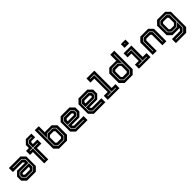

<svg xmlns="http://www.w3.org/2000/svg" viewBox="473 -2661 4772 4772"><g transform="rotate(-45 2859.0 -275.0)"><path d="M158 0 55 -103V-245.5L158 -348.5H430V-368L399.5 -398.5H62V-540H468.5L571.5 -437V-103L468.5 0ZM197.5 -77 133.5 -140V-215.5L191.5 -273.5H499.5V-145L430.5 -77ZM192.5 -63H435.5L513.5 -141V-403L439.5 -477H129.5V-463H434.5L499.5 -399V-287.5H187.5L119.5 -220.5V-136ZM227 -141.5H399.5L430 -172V-212H217L196 -191V-172Z M765 0V-399H664V-540H765V-647L868 -750H1063V-618.5H928.5L906.5 -596V-540H1063V-399H906.5V0ZM828.5 -61H842.5V-463H1003V-477H842.5V-616L904.5 -678H1003V-692H898.5L828.5 -622V-477H728V-463H828.5Z M1284 0 1180.5 -103V-750H1322V-530.5L1332 -540H1565L1668.5 -437V-103L1565 0ZM1326.5 -75 1257.5 -143V-380L1344.5 -466H1530L1589 -408V-143L1520 -75ZM1352.5 -141.5H1496.5L1527 -172V-368L1496.5 -399H1362L1322 -358.5V-172ZM1321.5 -61H1525L1603 -139V-412L1535 -480H1339.5L1257.5 -398V-688H1243.5V-139Z M2192 -540 2295 -437V-294.5L2192 -191.5H1920V-172L1950.5 -141.5H2288V0H1881.5L1778.5 -103V-437L1881.5 -540ZM2152.5 -463 2216.5 -400V-324.5L2158.5 -266.5H1850.5V-395L1919.5 -463ZM2157.5 -477H1914.5L1836.5 -399V-137L1910.5 -63H2220.5V-77H1915.5L1850.5 -141V-252.5H2162.5L2230.5 -319.5V-404ZM2123 -398.5H1950.5L1920 -368V-328H2133L2154 -349V-368Z M2818.5 -540 2921.5 -437V-294.5L2818.5 -191.5H2546.5V-172L2577 -141.5H2914.5V0H2508L2405 -103V-437L2508 -540ZM2779 -463 2843 -400V-324.5L2785 -266.5H2477V-395L2546 -463ZM2784 -477H2541L2463 -399V-137L2537 -63H2847V-77H2542L2477 -141V-252.5H2789L2857 -319.5V-404ZM2749.5 -398.5H2577L2546.5 -368V-328H2759.5L2780.5 -349V-368Z M2999 0V-141.5H3134V-608.5H2999V-750H3275V-141.5H3410V0ZM3062 -63H3347.5V-77H3209V-688H3062V-674H3195V-77H3062Z M3872 0H3591L3487.5 -103V-437L3591 -540H3824L3834 -530.5V-750H3975.5V-103ZM3829.5 -75H3636L3567 -143V-408L3626 -466H3811.5L3898.5 -380V-143ZM3803.5 -141.5 3834 -172V-358.5L3794 -399H3659.5L3629 -368V-172L3659.5 -141.5ZM3834.5 -61 3912.5 -139V-688H3898.5V-398L3816.5 -480H3621L3553 -412V-139L3631 -61Z M4206.5 -618.5V-750H4367.5V-618.5ZM4280 -676H4294V-700H4280ZM4093 0V-141.5H4226.5V-398.5H4093V-540H4367.5V-141.5H4501V0ZM4156 -63H4438.5V-77H4299V-478H4156V-464H4285V-77H4156Z M4578.5 0V-437L4681.5 -540H4955.5L5058.5 -437V0H4917.5V-368L4887 -398.5H4750L4719.5 -368V0ZM4643 -63H4657V-399L4722 -463H4917L4981 -400V-63H4995V-404L4922 -477H4717L4643 -403Z M5193.5 200V59H5474.5L5515 18.5V-10L5505 0H5271.5L5168.5 -103V-437L5271.5 -540H5553L5656 -437V97L5553 200ZM5257 138H5509.5L5595.5 49V-401L5517.5 -479H5305L5232 -406V-143.5L5311 -64.5H5490.5L5581.5 -155.5V45L5504.5 124H5257ZM5316 -78.5 5246 -147.5V-402L5310 -465H5512.5L5581.5 -397V-173.5L5485.5 -78.5ZM5340.5 -141.5H5465L5515 -191.5V-368.5L5484 -399H5340.5L5310 -368.5V-172Z"/></g></svg>

Font: Tourney
Style: Bold
Weight: 700
Designer: Tyler Finck
Foundry: Etcetera Type Co
Version: Version 1.015